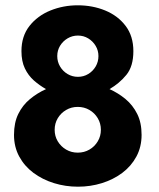

<svg xmlns="http://www.w3.org/2000/svg" viewBox="-20 -692 600 724"><path d="M274 12Q226.9 12 183.6 -1.4Q140.3 -14.8 106.2 -40.1Q72.2 -65.5 52.5 -101.8Q32.8 -138.1 32.8 -183.5Q32.8 -229.6 49.1 -262.6Q65.4 -295.6 93 -318.4Q120.6 -341.2 153.5 -356Q128.8 -370 107.7 -388.6Q86.6 -407.3 73.8 -434Q60.9 -460.8 60.9 -499.1Q60.9 -555.7 91.2 -594.2Q121.5 -632.7 170.1 -652.4Q218.7 -672 273.1 -672Q329 -672 376.8 -652.4Q424.6 -632.7 453.8 -594.2Q482.9 -555.7 482.9 -499.1Q482.9 -441.8 456.5 -409.6Q430.1 -377.4 393 -356Q425.9 -341.2 453.4 -318.4Q480.8 -295.6 497.3 -262.6Q513.9 -229.6 513.9 -183.5Q513.9 -138.1 494.4 -101.8Q474.9 -65.5 441.1 -40.1Q407.2 -14.8 364.2 -1.4Q321.1 12 274 12ZM273.1 -116.4Q297.5 -116.4 317.2 -127.9Q336.9 -139.3 348.6 -159Q360.4 -178.6 360.4 -202.5Q360.4 -226.6 348.6 -246.3Q336.9 -265.9 317.2 -277.4Q297.5 -288.9 273.1 -288.9Q249 -288.9 229.3 -277.3Q209.6 -265.8 197.8 -246.2Q186.1 -226.6 186.1 -202.5Q186.1 -178.6 197.8 -159.1Q209.6 -139.5 229.3 -128Q249 -116.4 273.1 -116.4ZM273.8 -402.3Q295.1 -402.3 312.7 -412.9Q330.2 -423.4 340.7 -441.2Q351.2 -459.1 351.2 -480.5Q351.2 -501.7 340.6 -519.2Q330.1 -536.7 312.6 -547.3Q295.1 -557.9 273.8 -557.9Q252.6 -557.9 234.8 -547.3Q217 -536.7 206.4 -519.2Q195.9 -501.7 195.9 -480.5Q195.9 -459.2 206.4 -441.4Q216.9 -423.5 234.7 -412.9Q252.6 -402.3 273.8 -402.3Z"/></svg>

Font: League Spartan Extralight
Style: Regular
Weight: 200
Foundry: The League of Moveable Type
Version: Version 2.300; ttfautohint (v1.8.3)